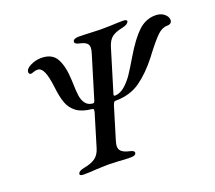

<svg xmlns="http://www.w3.org/2000/svg" viewBox="-112 -806 1079 962"><g transform="rotate(-20 427.0 -325.0)"><path d="M161 -8Q163 -15 171 -19.5Q179 -24 194 -27Q233 -34 254.5 -49.5Q276 -65 286 -98L338 -270Q340 -278 340 -281Q340 -290 332 -290Q280 -295 251.5 -316Q223 -337 210.5 -371Q198 -405 192 -461Q185 -517 173 -543Q161 -569 141 -569Q131 -569 120 -565Q109 -561 106 -561Q94 -561 94 -573Q94 -591 122 -604.5Q150 -618 179 -618Q237 -618 259.5 -577Q282 -536 285 -465L286 -443Q287 -401 290.5 -376.5Q294 -352 307 -334.5Q320 -317 346 -315Q351 -315 353.5 -319Q356 -323 359 -334L425 -551Q431 -569 431 -582Q431 -598 419.5 -607Q408 -616 383 -621Q357 -627 362 -641Q363 -647 371.5 -650.5Q380 -654 391 -654Q416 -654 454 -652Q490 -650 509 -650L563 -651Q601 -653 628 -653Q651 -653 648 -641Q642 -627 614 -621Q574 -613 555.5 -598Q537 -583 527 -551L460 -331Q457 -322 457 -318Q457 -314 465 -314Q493 -316 517.5 -338Q542 -360 560.5 -387.5Q579 -415 611 -469Q658 -548 698 -585.5Q738 -623 789 -623Q818 -623 836 -608Q854 -593 854 -575Q854 -566 847.5 -560Q841 -554 829 -554Q801 -554 776 -530Q751 -506 708 -450L696 -434Q644 -367 589 -328Q534 -289 457 -289Q450 -289 446.5 -283Q443 -277 439 -264L389 -99Q384 -82 384 -72Q384 -54 397 -43.5Q410 -33 437 -27Q460 -22 460 -12Q460 4 431 4Q397 4 368 1Q330 -1 311 -1Q289 -1 249 1Q216 4 181 4Q157 4 161 -8Z"/></g></svg>

Font: EB Garamond Medium
Style: Italic
Weight: 500
Italic angle: -17.2°
Designer: Georg Duffner and Octavio Pardo
Foundry: Georg Duffner
Version: Version 1.000